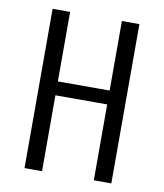

<svg xmlns="http://www.w3.org/2000/svg" viewBox="-80 -766 710 831"><g transform="rotate(10 275.0 -350.0)"><path d="M84 0V-700H161V-394.5H388.5V-700H465.5V0H388.5V-333.5H161V0Z"/></g></svg>

Font: Trispace SemiCondensed Light
Style: Regular
Weight: 300
Width: 4
Designer: Tyler Finck
Foundry: Etcetera Type Company
Version: Version 1.210; ttfautohint (v1.8.3)